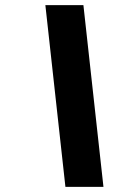

<svg xmlns="http://www.w3.org/2000/svg" viewBox="-20 -727 523 747"><path d="M382.5 0H234.5L156.5 -707H304.5Z"/></svg>

Font: Newsreader 6pt ExtraBold
Style: Italic
Weight: 800
Italic angle: -17°
Designer: Hugues Gentile
Foundry: Production Type
Version: Version 1.003; ttfautohint (v1.8.3)